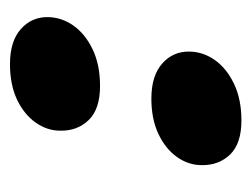

<svg xmlns="http://www.w3.org/2000/svg" viewBox="-82 -434 527 404"><g transform="rotate(90 182.0 -232.5)"><path d="M115.5 10.5Q67.5 10.5 41.8 -12.2Q16 -35 16.5 -69.5Q17 -98.5 34.5 -123.2Q52 -148 84.5 -163.5Q117 -179 161.5 -179Q210 -179 233 -155.2Q256 -131.5 255.5 -95.5Q255.5 -67.5 238.2 -43.2Q221 -19 189.8 -4.2Q158.5 10.5 115.5 10.5ZM188 -287Q140 -287 114.2 -309.8Q88.5 -332.5 89 -367Q89.5 -396 107 -420.8Q124.5 -445.5 157 -461Q189.5 -476.5 234 -476.5Q282.5 -476.5 305.5 -452.8Q328.5 -429 328 -393Q328 -365 310.8 -340.8Q293.5 -316.5 262.2 -301.8Q231 -287 188 -287Z"/></g></svg>

Font: Fraunces ExtraBold
Style: Italic
Weight: 800
Italic angle: -16°
Version: Version 1.000;[b76b70a41]